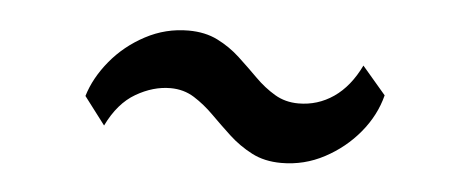

<svg xmlns="http://www.w3.org/2000/svg" viewBox="-28 -448 622 259"><g transform="rotate(5 283.0 -318.5)"><path d="M359 -234.5Q336 -234.5 318.8 -243.5Q301.5 -252.5 287.5 -265.5Q273.5 -278.5 260.8 -291.2Q248 -304 233.8 -313Q219.5 -322 201.5 -322Q178 -322 154.8 -308.5Q131.5 -295 116.5 -264L88 -301.5Q95.5 -326.5 114.5 -349.5Q133.5 -372.5 160.8 -387Q188 -401.5 219 -401.5Q241.5 -401.5 258.5 -393Q275.5 -384.5 289.2 -371.8Q303 -359 315.8 -346.2Q328.5 -333.5 342.8 -325Q357 -316.5 375 -316.5Q401 -316.5 422.5 -331.2Q444 -346 458 -375L490 -337.5Q483 -310 463.8 -286.8Q444.5 -263.5 417.2 -249Q390 -234.5 359 -234.5Z"/></g></svg>

Font: Merriweather 24pt SemiCondensed
Style: Italic
Weight: 400
Width: 4
Italic angle: -7.8°
Designer: Eben Sorkin
Foundry: Eben Sorkin
Version: Version 2.101